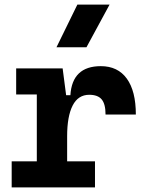

<svg xmlns="http://www.w3.org/2000/svg" viewBox="-20 -815 626 835"><path d="M272 -222.7V-113.3H393.1V0H30.8V-113.3H140.1V-404.3H50.3V-517.6H252.4L267.6 -400.9H286.1Q293.9 -527.3 418.5 -527.3Q492.2 -527.3 531.5 -473.1Q570.8 -418.9 570.8 -316.9H439Q439 -362.8 422.1 -382.8Q405.3 -402.8 368.2 -402.8Q319.8 -402.8 295.9 -356Q272 -309.1 272 -222.7ZM225.6 -609.4 316.4 -794.9H456.5L356 -609.4Z"/></svg>

Font: Cascadia Code PL
Style: Bold
Weight: 700
Monospace: yes
Designer: Aaron Bell
Foundry: Saja Typeworks
Version: Version 2404.023; ttfautohint (v1.8.4)